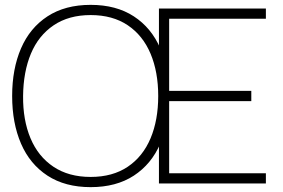

<svg xmlns="http://www.w3.org/2000/svg" viewBox="-20 -755 1164 790"><path d="M353 15Q248 15 175.5 -32.2Q103 -79.5 66.5 -164Q30 -248.5 30 -360Q30 -471.5 66.5 -556Q103 -640.5 175.5 -687.8Q248 -735 353 -735Q458 -735 530.5 -687.8Q603 -640.5 639.5 -556Q676 -471.5 676 -360Q676 -248.5 639.5 -164Q603 -79.5 530.5 -32.2Q458 15 353 15ZM353 -27Q443.5 -27 505.8 -69Q568 -111 599.5 -186Q631 -261 631 -360Q631 -459 599.5 -534Q568 -609 505.8 -651Q443.5 -693 353 -693Q263 -693 200.8 -651Q138.5 -609 107.2 -534.2Q76 -459.5 75 -360Q74 -261.5 105.5 -186.2Q137 -111 199.8 -69Q262.5 -27 353 -27ZM634 0V-720H1074V-678H676V-381H1014V-339H676V-42H1074V0Z"/></svg>

Font: Manrope
Style: Regular
Weight: 400
Designer: Mikhail Sharanda
Foundry: Mikhail Sharanda
Version: Version 4.503